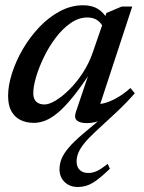

<svg xmlns="http://www.w3.org/2000/svg" viewBox="-20 -468 560 747"><path d="M504.5 -105Q490.5 -89 473 -70.8Q455.5 -52.5 432.5 -31L350.5 45Q322.5 71 306.8 91Q291 111 284.5 127.5Q278 144 278 160.5Q278 181 290 193Q302 205 324 205Q339.5 205 355.2 198.2Q371 191.5 399 169.5L407.5 188.5Q368 227 341.2 243.2Q314.5 259.5 283 259.5Q251 259.5 231.2 240Q211.5 220.5 211.5 190.5Q211.5 170.5 219 151Q226.5 131.5 246.2 107.8Q266 84 302.5 53L382.5 -14L385 -5.5Q366.5 3.5 350 7.2Q333.5 11 318.5 11Q290 11 278.8 0.2Q267.5 -10.5 275 -31.5L331 -197.5H339.5Q299 -135 266.5 -94.5Q234 -54 207.2 -31.2Q180.5 -8.5 157.2 0.8Q134 10 112 10Q82 10 59.5 -1.2Q37 -12.5 24.2 -35.5Q11.5 -58.5 11.5 -95Q11.5 -135.5 26.8 -183.2Q42 -231 69.2 -277.5Q96.5 -324 133 -362.5Q169.5 -401 213 -424.2Q256.5 -447.5 303.5 -447.5Q338 -447.5 361 -433.2Q384 -419 401 -389.5L382 -360Q375 -377.5 359.5 -388.8Q344 -400 320 -400Q286 -400 254.8 -378.2Q223.5 -356.5 197 -321.5Q170.5 -286.5 151 -246.2Q131.5 -206 120.5 -168.8Q109.5 -131.5 109.5 -105Q109.5 -83 121.2 -72.2Q133 -61.5 153 -61.5Q171 -61.5 196.8 -77Q222.5 -92.5 250 -119.8Q277.5 -147 301.5 -183.5Q325.5 -220 340 -261.5L394 -417.5L453.5 -442.5H494.5L361 -36L347 -63Q366 -61 389 -67.5Q412 -74 437 -88.5Q462 -103 487.5 -125.5Z"/></svg>

Font: Newsreader 16pt Medium
Style: Italic
Weight: 500
Italic angle: -17°
Designer: Hugues Gentile
Foundry: Production Type
Version: Version 1.003